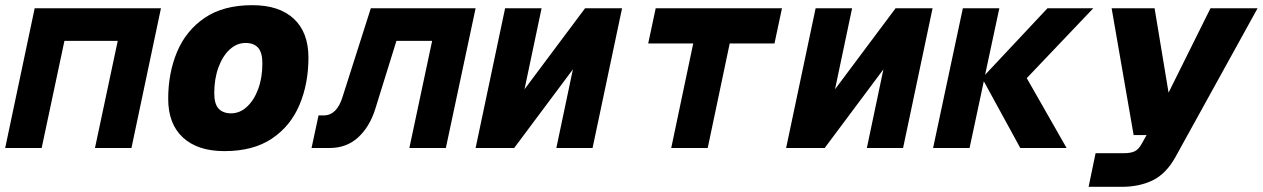

<svg xmlns="http://www.w3.org/2000/svg" viewBox="-21 -572 4880 742"><path d="M-1 0 113 -540H601L487 0H346L434 -414H228L140 0Z M846 12Q743 12 686 -40.5Q629 -93 629 -190Q629 -290 663.5 -372Q698 -454 770 -503Q842 -552 954 -552Q1058 -552 1114.5 -499.5Q1171 -447 1171 -349Q1171 -249 1136.5 -167Q1102 -85 1030 -36.5Q958 12 846 12ZM872 -134Q906 -134 933.5 -159.5Q961 -185 977 -228.5Q993 -272 993 -327Q993 -369 976.5 -387.5Q960 -406 928 -406Q894 -406 866.5 -380.5Q839 -355 823 -311Q807 -267 807 -212Q807 -170 824 -152Q841 -134 872 -134Z M1183 0 1210 -126H1230Q1281 -126 1303 -198L1412 -540H1817L1702 0H1561L1649 -414H1511L1429 -150Q1407 -81 1362.5 -40.5Q1318 0 1252 0Z M1817 0 1931 -540H2072L2006 -227L2240 -540H2383L2269 0H2129L2193 -304L1966 0Z M2573 0 2658 -404H2484L2513 -540H3001L2972 -404H2799L2714 0Z M3017 0 3131 -540H3272L3206 -227L3440 -540H3583L3469 0H3329L3393 -304L3166 0Z M3585 0 3700 -540H3841L3786 -283L4027 -540H4204L3947 -270L4101 0H3922L3781 -258L3726 0Z M4186 150 4213 20H4323Q4348 20 4363.5 13Q4379 6 4391 -16L4410 -50H4360L4275 -540H4441L4495 -214L4657 -540H4839L4521 36Q4485 100 4433.5 125Q4382 150 4314 150Z"/></svg>

Font: Geist Mono Black
Style: Italic
Weight: 900
Italic angle: -12°
Monospace: yes
Designer: Basement.studio, Andrés Briganti, Mateo Zaragoza
Foundry: Basement.studio, Vercel, Andrés Briganti, Guido Ferreyra, Mateo Zaragoza
Version: Version 1.500; ttfautohint (v1.8.4.7-5d5b)